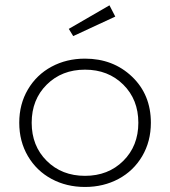

<svg xmlns="http://www.w3.org/2000/svg" viewBox="-20 -706 655 740"><path d="M307.6 -480Q416 -480 488.8 -410.6Q561.5 -341.3 561.5 -232.9Q561.5 -161.1 528.1 -104.2Q494.6 -47.4 436.8 -16.4Q378.9 14.6 307.6 14.6Q236.3 14.6 178.7 -16.4Q121.1 -47.4 87.6 -104.2Q54.2 -161.1 54.2 -232.9Q54.2 -304.7 87.6 -361.3Q121.1 -418 178.7 -449Q236.3 -480 307.6 -480ZM160.2 -379.9Q102.1 -322.3 102.1 -232.9Q102.1 -143.6 160.2 -85.9Q218.3 -28.3 307.6 -28.3Q397 -28.3 455.1 -85.9Q513.2 -143.6 513.2 -232.9Q513.2 -322.3 455.1 -379.9Q397 -437.5 307.6 -437.5Q218.3 -437.5 160.2 -379.9ZM245.1 -594.7 401.9 -685.5 424.3 -642.1 262.2 -566.9Z"/></svg>

Font: Spartan MB Light
Style: Regular
Weight: 300
Designer: Matt Bailey, Mirko Velimirovic
Foundry: Matt Bailey
Version: Version 1.005